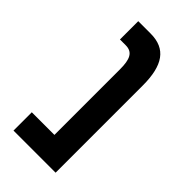

<svg xmlns="http://www.w3.org/2000/svg" viewBox="-195 -643 690 690"><g transform="rotate(45 150.5 -297.5)"><path d="M28 0H242V-443C242 -545 208 -595 130 -595H67V-502H96C132 -502 143 -477 143 -426V-93H28Z"/></g></svg>

Font: Noto Sans Hebrew ExtraCondensed Medium
Style: Regular
Weight: 500
Width: 2
Designer: Monotype Design Team
Foundry: Monotype Imaging Inc.
Version: Version 2.004